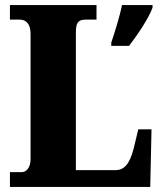

<svg xmlns="http://www.w3.org/2000/svg" viewBox="-20 -734 638 754"><path d="M19 0H570L575 -226H523L505 -151C489 -88 466 -66 435 -66H278V-605C278 -641 284 -657 316 -657H359V-714H19V-657H58C81 -657 100 -641 100 -602V-109C100 -73 81 -58 66 -58H19ZM417 -567V-554H487C520 -597 564 -662 579 -704V-714H459C451 -672 430 -605 417 -567Z"/></svg>

Font: Noto Serif Georgian Condensed Black
Style: Regular
Weight: 900
Width: 3
Designer: Monotype Design Team, Akaki Razmadze
Foundry: Google LLC
Version: Version 2.003